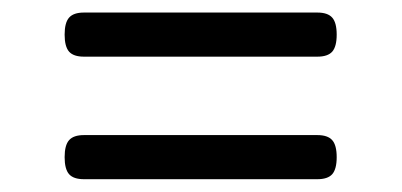

<svg xmlns="http://www.w3.org/2000/svg" viewBox="-20 -437 640 306"><path d="M516.6 -381.8Q516.6 -362.8 509.5 -354.7Q502.4 -346.7 485.8 -346.7H113.8Q97.2 -346.7 90.1 -354.7Q83 -362.8 83 -381.8Q83 -400.9 90.1 -408.9Q97.2 -417 113.8 -417H485.8Q502.4 -417 509.5 -408.9Q516.6 -400.9 516.6 -381.8ZM516.6 -186.5Q516.6 -167.5 509.5 -159.4Q502.4 -151.4 485.8 -151.4H113.8Q97.2 -151.4 90.1 -159.4Q83 -167.5 83 -186.5Q83 -205.6 90.1 -213.6Q97.2 -221.7 113.8 -221.7H485.8Q502.4 -221.7 509.5 -213.6Q516.6 -205.6 516.6 -186.5Z"/></svg>

Font: Courier Prime Code
Style: Regular
Weight: 400
Designer: Alan Dague-Greene
Foundry: Quote-Unquote Apps
Version: Version 3.0318